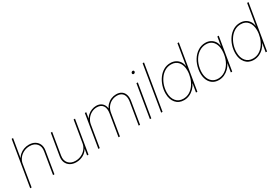

<svg xmlns="http://www.w3.org/2000/svg" viewBox="55 -1701 3869 2682"><g transform="rotate(-30 1989.5 -359.5)"><path d="M115.7 -349.6 58.1 0H35.6L156.2 -727.5H178.7L126 -412.1H120.1Q139.2 -454.1 170.4 -481.7Q201.7 -509.3 240.5 -523.2Q279.3 -537.1 320.8 -537.1Q377 -537.1 416.7 -513.4Q456.5 -489.7 474.9 -447.8Q493.2 -405.8 483.9 -349.6L426.3 0H403.8L461.4 -349.6Q474.1 -423.8 434.6 -469.2Q395 -514.6 320.8 -514.6Q270 -514.6 226.3 -493.4Q182.6 -472.2 153.1 -434.8Q123.5 -397.5 115.7 -349.6Z M777.8 7.8Q722.2 7.8 682.1 -15.9Q642.1 -39.6 623.8 -81.8Q605.5 -124 614.7 -179.7L672.9 -529.3H695.3L637.2 -179.7Q625 -105.5 664.3 -60.1Q703.6 -14.6 777.8 -14.6Q828.6 -14.6 872.3 -35.9Q916 -57.1 945.6 -94.5Q975.1 -131.8 982.9 -179.7L1041 -529.3H1063.5L975.6 0H953.1L972.7 -117.2H978.5Q950.2 -54.7 895.3 -23.4Q840.3 7.8 777.8 7.8Z M1134.8 0 1222.2 -529.3H1244.6L1224.6 -406.7L1216.8 -407.2Q1234.9 -452.1 1265.9 -480.7Q1296.9 -509.3 1334 -523.2Q1371.1 -537.1 1406.7 -537.1Q1447.8 -537.1 1478 -520.3Q1508.3 -503.4 1525.1 -472.2Q1542 -440.9 1542 -397.9L1533.2 -399.9Q1549.8 -442.9 1579.6 -473.6Q1609.4 -504.4 1647.9 -520.8Q1686.5 -537.1 1729 -537.1Q1780.8 -537.1 1814.5 -514.2Q1848.1 -491.2 1861.6 -449Q1875 -406.7 1865.2 -348.6L1807.6 0H1785.2L1843.3 -350.6Q1852.1 -403.3 1840.8 -439.9Q1829.6 -476.6 1800.8 -495.6Q1772 -514.6 1728.5 -514.6Q1684.1 -514.6 1644.3 -495.1Q1604.5 -475.6 1576.7 -438.5Q1548.8 -401.4 1540 -348.6L1482.4 0H1460L1518.1 -350.6Q1531.2 -429.7 1500.5 -472.2Q1469.7 -514.6 1406.2 -514.6Q1359.9 -514.6 1319.3 -493.2Q1278.8 -471.7 1251 -434.3Q1223.1 -397 1214.8 -348.6L1157.2 0Z M1966.3 0 2054.2 -529.3H2076.7L1988.8 0ZM2086.4 -659.2Q2077.1 -659.2 2071.5 -666Q2065.9 -672.9 2067.4 -682.1Q2068.8 -691.9 2076.9 -698.5Q2085 -705.1 2094.7 -705.1Q2104 -705.1 2109.4 -698.5Q2114.7 -691.9 2113.3 -682.1Q2111.8 -672.4 2104 -665.8Q2096.2 -659.2 2086.4 -659.2Z M2291 -727.5 2170.4 0H2147.9L2268.6 -727.5Z M2515.1 9.8Q2431.6 9.8 2382.8 -47.6Q2334 -105 2334 -199.7Q2334 -261.7 2353.3 -321.8Q2372.6 -381.8 2408 -430.4Q2443.4 -479 2492.9 -508.1Q2542.5 -537.1 2602.5 -537.1Q2649.9 -537.1 2686.5 -518.1Q2723.1 -499 2745.6 -465.6Q2768.1 -432.1 2772.5 -388.7H2773.9L2830.1 -727.5H2852.5L2731.9 0H2709.5L2732.4 -136.7H2731Q2711.4 -94.2 2678.2 -61Q2645 -27.8 2603.3 -9Q2561.5 9.8 2515.1 9.8ZM2515.6 -12.7Q2572.8 -12.7 2617.9 -40.5Q2663.1 -68.4 2694.6 -114.3Q2726.1 -160.2 2742.7 -216.1Q2759.3 -272 2759.3 -328.6Q2759.3 -413.1 2718 -463.9Q2676.8 -514.6 2602.1 -514.6Q2546.4 -514.6 2501.2 -487.5Q2456.1 -460.4 2423.6 -414.8Q2391.1 -369.1 2373.8 -313.7Q2356.4 -258.3 2356.4 -201.2Q2356.4 -115.7 2399.2 -64.2Q2441.9 -12.7 2515.6 -12.7Z M3076.2 9.8Q3011.7 9.8 2967.8 -24.9Q2923.8 -59.6 2906 -121.3Q2888.2 -183.1 2901.4 -263.7Q2915 -343.8 2953.4 -405.5Q2991.7 -467.3 3047.1 -502.2Q3102.5 -537.1 3166.5 -537.1Q3213.4 -537.1 3249.5 -518.1Q3285.6 -499 3307.9 -465.8Q3330.1 -432.6 3334.5 -389.6H3335.9L3359.4 -529.3H3381.8L3293.9 0H3271.5L3293.9 -136.7H3292.5Q3273.4 -94.2 3240 -61Q3206.5 -27.8 3164.6 -9Q3122.6 9.8 3076.2 9.8ZM3077.6 -12.7Q3136.7 -12.7 3186 -44.7Q3235.4 -76.7 3269.3 -133.1Q3303.2 -189.5 3315.4 -263.7Q3327.6 -338.4 3313.5 -394.8Q3299.3 -451.2 3261.5 -482.9Q3223.6 -514.6 3165 -514.6Q3107.4 -514.6 3056.9 -482.9Q3006.3 -451.2 2971.4 -394.8Q2936.5 -338.4 2923.8 -263.7Q2911.6 -189.5 2927 -133.1Q2942.4 -76.7 2981.2 -44.7Q3020 -12.7 3077.6 -12.7Z M3639.2 9.8Q3555.7 9.8 3506.8 -47.6Q3458 -105 3458 -199.7Q3458 -261.7 3477.3 -321.8Q3496.6 -381.8 3532 -430.4Q3567.4 -479 3616.9 -508.1Q3666.5 -537.1 3726.6 -537.1Q3773.9 -537.1 3810.5 -518.1Q3847.2 -499 3869.6 -465.6Q3892.1 -432.1 3896.5 -388.7H3897.9L3954.1 -727.5H3976.6L3856 0H3833.5L3856.4 -136.7H3855Q3835.4 -94.2 3802.2 -61Q3769 -27.8 3727.3 -9Q3685.5 9.8 3639.2 9.8ZM3639.6 -12.7Q3696.8 -12.7 3741.9 -40.5Q3787.1 -68.4 3818.6 -114.3Q3850.1 -160.2 3866.7 -216.1Q3883.3 -272 3883.3 -328.6Q3883.3 -413.1 3842 -463.9Q3800.8 -514.6 3726.1 -514.6Q3670.4 -514.6 3625.2 -487.5Q3580.1 -460.4 3547.6 -414.8Q3515.1 -369.1 3497.8 -313.7Q3480.5 -258.3 3480.5 -201.2Q3480.5 -115.7 3523.2 -64.2Q3565.9 -12.7 3639.6 -12.7Z"/></g></svg>

Font: Inter 24pt Thin
Style: Italic
Weight: 250
Italic angle: -9.3988°
Version: Version 4.001;git-66647c0bb